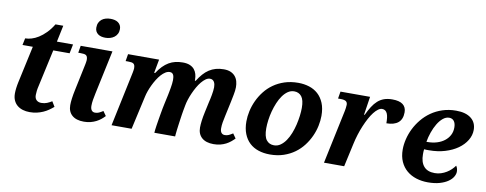

<svg xmlns="http://www.w3.org/2000/svg" viewBox="-65 -1086 3573 1413"><g transform="rotate(10 1722.0 -380.0)"><path d="M270 -71.8Q293.5 -71.8 312.5 -79.6Q331.5 -87.4 348.1 -98.1L371.1 -60.1Q354.5 -45.9 336.2 -33.2Q317.9 -20.5 296.4 -11Q274.9 -1.5 250.2 4.2Q225.6 9.8 196.8 9.8Q169.4 9.8 145.8 2.7Q122.1 -4.4 104.5 -18.8Q86.9 -33.2 76.9 -55.2Q66.9 -77.1 66.9 -106.9Q66.9 -115.7 67.6 -126.5Q68.4 -137.2 69.8 -148.4Q71.3 -159.7 73.2 -170.7Q75.2 -181.6 77.1 -190.9L137.2 -467.8H60.1L70.8 -519Q92.3 -519 117.7 -526.4Q143.1 -533.7 169.7 -550.3Q196.3 -566.9 222.9 -593.8Q249.5 -620.6 272.9 -659.2H331.1L305.2 -536.1H425.8L412.1 -467.8H290L230 -193.8Q224.6 -171.9 222.4 -154.1Q220.2 -136.2 220.2 -122.1Q220.2 -97.2 233.9 -84.5Q247.6 -71.8 270 -71.8Z M720.2 -536.1 650.9 -210.9Q645 -183.6 641.1 -159.9Q637.2 -136.2 637.2 -115.2Q637.2 -93.3 646.2 -81.5Q655.3 -69.8 671.9 -69.8Q687.5 -69.8 700.7 -75.7Q713.9 -81.5 731 -92.8L754.9 -59.1Q743.2 -46.4 728 -33.9Q712.9 -21.5 693.8 -11.7Q674.8 -2 652.1 3.9Q629.4 9.8 602.1 9.8Q544.4 9.8 513.7 -17.3Q482.9 -44.4 482.9 -92.8Q482.9 -114.3 486.8 -144Q490.7 -173.8 499 -211.9L538.1 -397.9Q539.6 -404.3 540.8 -411.1Q542 -418 543 -424.1Q543.9 -430.2 544.4 -434.6Q544.9 -439 544.9 -440.9Q544.9 -454.6 542 -462.9Q539.1 -471.2 532.7 -475.6Q526.4 -480 516.4 -481.4Q506.3 -482.9 492.2 -482.9H474.1L482.9 -536.1ZM650.9 -626Q634.3 -626 620.1 -629.6Q606 -633.3 595.5 -641.1Q585 -648.9 578.9 -660.6Q572.8 -672.4 572.8 -688Q572.8 -710 580.3 -725.3Q587.9 -740.7 600.6 -750.7Q613.3 -760.7 630.4 -765.4Q647.5 -770 666 -770Q682.1 -770 696.5 -766.6Q710.9 -763.2 721.9 -755.4Q732.9 -747.6 739.5 -735.6Q746.1 -723.6 746.1 -707Q746.1 -686.5 738 -671.1Q730 -655.8 716.6 -645.8Q703.1 -635.7 686 -630.9Q668.9 -626 650.9 -626Z M1570.8 6.8Q1513.7 6.8 1482.9 -20.5Q1452.1 -47.9 1452.1 -96.2Q1452.1 -117.2 1455.8 -147Q1459.5 -176.8 1467.8 -214.8L1484.9 -293.9Q1487.3 -303.7 1490.5 -317.9Q1493.7 -332 1496.3 -347.4Q1499 -362.8 1501 -378.2Q1502.9 -393.6 1502.9 -405.8Q1502.9 -415 1501.2 -425.3Q1499.5 -435.5 1495.1 -443.8Q1490.7 -452.1 1482.9 -457.5Q1475.1 -462.9 1462.9 -462.9Q1446.8 -462.9 1430.9 -451.7Q1415 -440.4 1399.9 -422.1Q1384.8 -403.8 1371.3 -380.1Q1357.9 -356.4 1346.9 -331.5Q1335.9 -306.6 1328.1 -282.5Q1320.3 -258.3 1316.9 -238.8L1309.1 -196.8Q1307.1 -186.5 1304.4 -168.7Q1301.8 -150.9 1298.8 -130.4Q1295.9 -109.9 1293 -88.4Q1290 -66.9 1287.8 -48.6Q1285.6 -30.3 1284.4 -17.1Q1283.2 -3.9 1283.2 0H1127.9Q1127.9 -5.9 1129.6 -20.5Q1131.3 -35.2 1134.3 -54.9Q1137.2 -74.7 1141.1 -97.7Q1145 -120.6 1148.9 -143.6Q1152.8 -166.5 1156.7 -187.3Q1160.6 -208 1164.1 -223.1L1179.2 -293Q1181.2 -302.2 1183.8 -316.4Q1186.5 -330.6 1189.2 -345.9Q1191.9 -361.3 1193.8 -377Q1195.8 -392.6 1195.8 -404.8Q1195.8 -414.1 1194.8 -423.8Q1193.8 -433.6 1190.7 -441.7Q1187.5 -449.7 1180.9 -454.8Q1174.3 -460 1163.1 -460Q1146.5 -460 1130.1 -449.7Q1113.8 -439.5 1098.6 -422.4Q1083.5 -405.3 1069.8 -383.3Q1056.2 -361.3 1045.2 -338.1Q1034.2 -314.9 1026.1 -292.2Q1018.1 -269.5 1014.2 -251L958 0H808.1L892.1 -397.9Q893.6 -404.3 894.8 -411.1Q896 -418 897 -424.1Q897.9 -430.2 898.4 -434.6Q898.9 -439 898.9 -440.9Q898.9 -454.6 896 -462.9Q893.1 -471.2 886.7 -475.6Q880.4 -480 870.4 -481.4Q860.4 -482.9 846.2 -482.9H828.1L836.9 -536.1H1068.8L1049.8 -434.1H1057.1Q1076.7 -464.4 1097.4 -485.6Q1118.2 -506.8 1141.1 -520.3Q1164.1 -533.7 1189.7 -539.8Q1215.3 -545.9 1245.1 -545.9Q1276.4 -545.9 1297.4 -537.1Q1318.4 -528.3 1331.1 -513.2Q1343.8 -498 1349.4 -478.5Q1355 -459 1355 -437V-429.2H1360.8Q1379.4 -459 1399.2 -481.4Q1418.9 -503.9 1441.9 -518.8Q1464.8 -533.7 1491.7 -541.3Q1518.6 -548.8 1550.8 -548.8Q1581.5 -548.8 1602.5 -539.6Q1623.5 -530.3 1636.7 -514.4Q1649.9 -498.5 1655.5 -477.8Q1661.1 -457 1661.1 -434.1Q1661.1 -421.4 1659.2 -407Q1657.2 -392.6 1654.5 -377.9Q1651.9 -363.3 1648.7 -348.6Q1645.5 -334 1643.1 -320.8L1620.1 -213.9Q1613.8 -187 1609.9 -163.1Q1606 -139.2 1606 -118.2Q1606 -96.2 1615.2 -84.7Q1624.5 -73.2 1641.1 -73.2Q1656.7 -73.2 1669.7 -79.1Q1682.6 -85 1700.2 -96.2L1724.1 -62Q1711.9 -49.3 1696.8 -36.9Q1681.6 -24.4 1662.8 -14.6Q1644 -4.9 1621.1 1Q1598.1 6.8 1570.8 6.8Z M1780.3 -200.2Q1780.3 -237.8 1789.1 -277.8Q1797.9 -317.9 1815.7 -356.4Q1833.5 -395 1860.4 -429.4Q1887.2 -463.9 1923.6 -489.7Q1960 -515.6 2006.1 -530.8Q2052.2 -545.9 2108.4 -545.9Q2151.4 -545.9 2189.5 -533.9Q2227.5 -522 2255.9 -496.6Q2284.2 -471.2 2300.8 -431.4Q2317.4 -391.6 2317.4 -335.9Q2317.4 -299.8 2309.1 -260.3Q2300.8 -220.7 2283.4 -182.4Q2266.1 -144 2239.5 -109.1Q2212.9 -74.2 2176.8 -47.9Q2140.6 -21.5 2094.7 -5.9Q2048.8 9.8 1992.2 9.8Q1945.3 9.8 1906.2 -3.2Q1867.2 -16.1 1839.4 -42.2Q1811.5 -68.4 1795.9 -107.9Q1780.3 -147.5 1780.3 -200.2ZM2010.3 -62Q2037.1 -62 2058.8 -77.4Q2080.6 -92.8 2097.9 -117.9Q2115.2 -143.1 2127.9 -175.3Q2140.6 -207.5 2148.7 -241.7Q2156.7 -275.9 2160.9 -308.8Q2165 -341.8 2165 -368.2Q2165 -427.2 2144.8 -453.1Q2124.5 -479 2089.4 -479Q2064 -479 2042.5 -464.4Q2021 -449.7 2003.7 -425.3Q1986.3 -400.9 1973.1 -369.4Q1960 -337.9 1950.9 -304.2Q1941.9 -270.5 1937.5 -237.1Q1933.1 -203.6 1933.1 -175.8Q1933.1 -114.7 1953.6 -88.4Q1974.1 -62 2010.3 -62Z M2486.3 -448.2Q2486.3 -466.8 2474.1 -474.9Q2461.9 -482.9 2433.6 -482.9H2415.5L2424.3 -536.1H2645.5L2624.5 -398.9H2629.4Q2646.5 -435.1 2663.8 -462.4Q2681.2 -489.7 2701.9 -508.3Q2722.7 -526.9 2749 -536.4Q2775.4 -545.9 2810.5 -545.9Q2863.8 -545.9 2889.6 -525.9Q2915.5 -505.9 2915.5 -467.8Q2915.5 -416 2885.3 -390.6Q2855 -365.2 2797.4 -365.2Q2797.4 -387.7 2795.2 -406Q2793 -424.3 2787.4 -437.3Q2781.7 -450.2 2772.2 -457Q2762.7 -463.9 2748.5 -463.9Q2734.4 -463.9 2718.8 -452.4Q2703.1 -440.9 2687.5 -420.9Q2671.9 -400.9 2657 -373.3Q2642.1 -345.7 2628.4 -313.2Q2614.7 -280.8 2603.5 -245.1Q2592.3 -209.5 2584.5 -172.9L2546.4 0H2395.5L2480.5 -401.9Q2481.9 -410.2 2484.1 -423.8Q2486.3 -437.5 2486.3 -448.2Z M3210.9 -65.9Q3235.4 -65.9 3257.3 -73Q3279.3 -80.1 3298.1 -91.6Q3316.9 -103 3331.8 -117.4Q3346.7 -131.8 3357.4 -147Q3363.3 -139.6 3366.7 -128.2Q3370.1 -116.7 3370.1 -104Q3370.1 -85.9 3358.4 -65.9Q3346.7 -45.9 3322.5 -29.1Q3298.3 -12.2 3261 -1.2Q3223.6 9.8 3172.4 9.8Q3126.5 9.8 3085.9 -2.9Q3045.4 -15.6 3014.9 -41.3Q2984.4 -66.9 2966.8 -105.7Q2949.2 -144.5 2949.2 -196.8Q2949.2 -233.9 2959 -274.4Q2968.8 -314.9 2988 -353.8Q3007.3 -392.6 3035.9 -427.5Q3064.5 -462.4 3102.1 -488.8Q3139.6 -515.1 3186.3 -530.5Q3232.9 -545.9 3288.1 -545.9Q3359.9 -545.9 3399.4 -514.9Q3439 -483.9 3439 -428.2Q3439 -387.7 3416.5 -350.6Q3394 -313.5 3354.5 -285.4Q3314.9 -257.3 3260.3 -240.7Q3205.6 -224.1 3141.1 -224.1Q3132.8 -224.1 3123 -224.1Q3113.3 -224.1 3104 -225.1Q3102.5 -215.3 3102.3 -205.3Q3102.1 -195.3 3102.1 -187Q3102.1 -128.9 3129.2 -97.4Q3156.2 -65.9 3210.9 -65.9ZM3246.1 -485.8Q3221.7 -485.8 3199.7 -467.5Q3177.7 -449.2 3160.2 -419.9Q3142.6 -390.6 3129.9 -354.2Q3117.2 -317.9 3111.3 -282.2H3120.1Q3157.2 -282.2 3189.2 -292Q3221.2 -301.8 3244.9 -320.1Q3268.6 -338.4 3282 -363.8Q3295.4 -389.2 3295.4 -420.9Q3295.4 -451.7 3282.5 -468.8Q3269.5 -485.8 3246.1 -485.8Z"/></g></svg>

Font: Droid Serif
Style: Bold Italic
Weight: 700
Italic angle: -12°
Designer: Monotype Design team
Foundry: Monotype Imaging Inc.
Version: Version 1.03